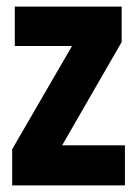

<svg xmlns="http://www.w3.org/2000/svg" viewBox="-20 -564 415 584"><path d="M17 0V-110L199 -424H25V-544H350V-436L169 -122H360V0Z"/></svg>

Font: Georama Condensed
Style: Bold
Weight: 700
Width: 3
Designer: Jean-Baptiste Levee
Foundry: Production Type
Version: Version 1.000